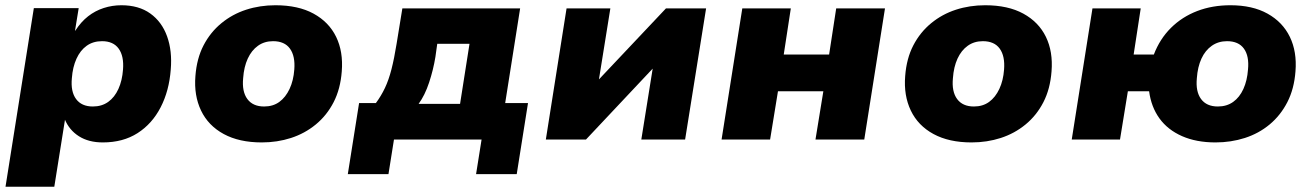

<svg xmlns="http://www.w3.org/2000/svg" viewBox="-20 -532 5007 732"><path d="M1 180 109 -501H280L266 -415H267Q289 -449 316 -470Q343 -491 375.5 -501.5Q408 -512 443 -512Q509 -512 553 -480.5Q597 -449 617 -393.5Q637 -338 631 -267Q625 -186 592.5 -123Q560 -60 504.5 -24.5Q449 11 372 11Q318 11 281 -12.5Q244 -36 227 -77H228L187 180ZM334 -126Q368 -126 392.5 -143.5Q417 -161 431.5 -193Q446 -225 449 -267Q453 -318 432.5 -346.5Q412 -375 369 -375Q335 -375 310.5 -357.5Q286 -340 271.5 -308Q257 -276 254 -234Q249 -183 270 -154.5Q291 -126 334 -126Z M978 11Q892 11 833 -21Q774 -53 746.5 -110.5Q719 -168 725 -242Q730 -309 756 -359Q782 -409 824 -443.5Q866 -478 918.5 -495Q971 -512 1030 -512Q1117 -512 1175.5 -480Q1234 -448 1261.5 -391.5Q1289 -335 1283 -260Q1278 -193 1252 -142.5Q1226 -92 1184 -57.5Q1142 -23 1089.5 -6Q1037 11 978 11ZM987 -126Q1021 -126 1045 -143.5Q1069 -161 1084 -193Q1099 -225 1102 -267Q1106 -318 1085.5 -346.5Q1065 -375 1021 -375Q988 -375 963.5 -357.5Q939 -340 924.5 -308.5Q910 -277 907 -234Q902 -183 923 -154.5Q944 -126 987 -126Z M1306 132 1349 -139H1413Q1433 -166 1447.5 -196.5Q1462 -227 1472.5 -268Q1483 -309 1492 -365L1514 -500H1963L1906 -139H1993L1950 132H1795L1816 0H1482L1461 132ZM1576 -136H1734L1770 -365H1647L1640 -315Q1632 -266 1616 -217.5Q1600 -169 1576 -136Z M2061 0 2140 -500H2307L2261 -214H2249L2519 -500H2672L2592 0H2425L2471 -287H2484L2214 0Z M2731 0 2810 -500H2995L2968 -324H3141L3168 -500H3354L3275 0H3089L3119 -184H2946L2916 0Z M3684 11Q3598 11 3539 -21Q3480 -53 3452.5 -110.5Q3425 -168 3431 -242Q3436 -309 3462 -359Q3488 -409 3530 -443.5Q3572 -478 3624.5 -495Q3677 -512 3736 -512Q3823 -512 3881.5 -480Q3940 -448 3967.5 -391.5Q3995 -335 3989 -260Q3984 -193 3958 -142.5Q3932 -92 3890 -57.5Q3848 -23 3795.5 -6Q3743 11 3684 11ZM3693 -126Q3727 -126 3751 -143.5Q3775 -161 3790 -193Q3805 -225 3808 -267Q3812 -318 3791.5 -346.5Q3771 -375 3727 -375Q3694 -375 3669.5 -357.5Q3645 -340 3630.5 -308.5Q3616 -277 3613 -234Q3608 -183 3629 -154.5Q3650 -126 3693 -126Z M4614 11Q4541 11 4486.5 -13Q4432 -37 4400.5 -80.5Q4369 -124 4361 -184H4280L4250 0H4066L4145 -500H4329L4302 -324H4379Q4402 -384 4444.5 -426Q4487 -468 4544.5 -490Q4602 -512 4671 -512Q4755 -512 4812.5 -480Q4870 -448 4897.5 -391.5Q4925 -335 4919 -260Q4914 -193 4888 -142.5Q4862 -92 4820.5 -57.5Q4779 -23 4726 -6Q4673 11 4614 11ZM4623 -126Q4657 -126 4681.5 -143.5Q4706 -161 4720.5 -193Q4735 -225 4738 -267Q4743 -318 4722.5 -346.5Q4702 -375 4658 -375Q4625 -375 4600 -357.5Q4575 -340 4560.5 -308.5Q4546 -277 4543 -234Q4538 -183 4559 -154.5Q4580 -126 4623 -126Z"/></svg>

Font: Nunito Sans 9pt Black
Style: Italic
Weight: 900
Italic angle: -9°
Version: Version 3.101;gftools[0.9.27]